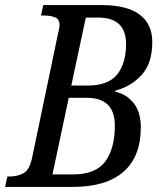

<svg xmlns="http://www.w3.org/2000/svg" viewBox="-38 -734 626 754"><path d="M-18 0 -9 -41H1Q31 -41 54.5 -54Q78 -67 88 -114L189 -598Q196 -627 196 -634Q196 -659 178 -666Q160 -673 135 -673H123L132 -714H362Q460 -714 510 -677Q560 -640 560 -569Q560 -485 518 -439.5Q476 -394 415 -378L414 -374Q458 -365 486.5 -329.5Q515 -294 515 -234Q515 -119 447 -59.5Q379 0 248 0ZM306 -398Q387 -398 422 -441.5Q457 -485 457 -561Q457 -665 348 -665H299L242 -398ZM248 -49Q338 -49 375.5 -100Q413 -151 413 -241Q413 -350 302 -350H232L168 -49Z"/></svg>

Font: Noto Serif Condensed
Style: Italic
Weight: 400
Width: 3
Italic angle: -12°
Designer: Monotype Design Team
Foundry: Monotype Imaging Inc.
Version: Version 2.014; ttfautohint (v1.8.4.7-5d5b)